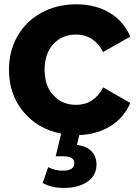

<svg xmlns="http://www.w3.org/2000/svg" viewBox="-20 -627 641 904"><path d="M465.6 -215.6 593.3 -142.2Q564.4 -73.3 501.1 -33.9Q437.8 5.6 353.3 8.9L342.2 55.6Q388.9 61.1 411.7 86.1Q434.4 111.1 434.4 147.8Q434.4 198.9 392.2 228.3Q350 257.8 278.9 257.8Q251.1 257.8 225.6 251.7Q200 245.6 181.1 234.4L206.7 160Q240 176.7 274.4 176.7Q330 176.7 330 141.1Q330 108.9 277.8 108.9H242.2L267.8 2.2Q156.7 -20 89.4 -101.7Q22.2 -183.3 22.2 -298.9Q22.2 -387.8 62.8 -457.8Q103.3 -527.8 175.6 -567.2Q247.8 -606.7 338.9 -606.7Q428.9 -606.7 495.6 -567.2Q562.2 -527.8 593.3 -454.4L465.6 -382.2Q422.2 -464.4 337.8 -464.4Q273.3 -464.4 231.7 -420Q190 -375.6 190 -298.9Q190 -222.2 231.7 -177.8Q273.3 -133.3 337.8 -133.3Q423.3 -133.3 465.6 -215.6Z"/></svg>

Font: Paperlogy 8 ExtraBold
Style: Regular
Weight: 800
Designer: redesigned by Lee Juim, glyphs from Gmarket Sans & Montserrat
Foundry: PT&
Version: Version 1.001